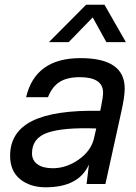

<svg xmlns="http://www.w3.org/2000/svg" viewBox="-20 -782 578 816"><path d="M322 -535Q510 -535 510 -406Q510 -371 496 -309L428 0H348L358 -83Q315 14 174 14Q108 14 65.5 -20.5Q23 -55 23 -120Q23 -221 117 -268Q211 -315 406 -311L410 -331Q418 -369 418 -388Q418 -454 319 -454Q265 -454 233 -433.5Q201 -413 184 -369H91Q130 -535 322 -535ZM116 -130Q116 -101 139 -84Q162 -67 204 -67Q262 -67 314 -103.5Q366 -140 379 -192L389 -236Q248 -241 182 -218Q116 -195 116 -130ZM188 -603 346 -762H424L515 -603H432L374 -708L272 -603Z"/></svg>

Font: Nacelle
Style: Italic
Weight: 400
Italic angle: -12°
Designer: Sora Sagano
Foundry: Sora Sagano
Version: Version 1.000;FEAKit 1.0